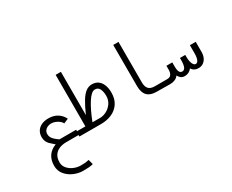

<svg xmlns="http://www.w3.org/2000/svg" viewBox="-148 -1310 2696 2230"><g transform="rotate(-30 1200.0 -195.0)"><path d="M434 367Q375.5 367 314.5 341.2Q253.5 315.5 212.5 266Q171.5 216.5 171.5 149Q171.5 -5 312 -60Q305 -66.5 292 -76.5Q264 -100.5 248.5 -116.5Q233 -132.5 222.5 -156.2Q212 -180 212 -212.5Q212 -257.5 233.2 -291.8Q254.5 -326 294.2 -344.8Q334 -363.5 387 -363.5Q456.5 -363.5 506 -333Q555.5 -302.5 583 -247L520 -220Q514.5 -236 494.2 -253.8Q474 -271.5 445.2 -283.8Q416.5 -296 387 -296Q360.5 -296 337.5 -286Q314.5 -276 300.5 -256.5Q286.5 -237 286.5 -209.5Q286.5 -185.5 297.2 -165.5Q308 -145.5 327.5 -127.8Q347 -110 378.5 -87.5H602.5V-20H432.5Q378 -20 336 -2.5Q294 15 269.8 52Q245.5 89 245.5 145Q245.5 188.5 274 223.8Q302.5 259 348.5 279.2Q394.5 299.5 445.5 299.5Q485.5 299.5 503.8 297.2Q522 295 553 289L570 355Q536 363 511 365Q486 367 434 367Z M596 -67.5H715V-758.5H785.5V-178Q830 -278 865.5 -336.5Q901 -395 938.8 -424.2Q976.5 -453.5 1023 -453.5Q1070 -453.5 1103.8 -430Q1137.5 -406.5 1155.5 -362Q1173.5 -317.5 1173.5 -256.5Q1173.5 -170.5 1134 -112.8Q1094.5 -55 1029.8 -27.5Q965 0 888 0H596ZM1102.5 -254.5Q1102.5 -309.5 1084.5 -346.8Q1066.5 -384 1023 -384Q977.5 -384 921.8 -298Q866 -212 810 -67.5H916.5Q954.5 -67.5 998.2 -89.8Q1042 -112 1072.2 -154.5Q1102.5 -197 1102.5 -254.5Z M1468.5 -172 1468 -725H1538.5V-180Q1538.5 -126.5 1563.2 -97Q1588 -67.5 1648 -67.5H1801.5V0L1630.5 -2Q1549.5 -2 1509 -44.2Q1468.5 -86.5 1468.5 -172Z M1926 -50.5Q1908.5 -25 1879.5 -12.5Q1850.5 0 1815 0H1798.5V-67.5H1813Q1850.5 -67.5 1866.2 -91.5Q1882 -115.5 1882 -154.5V-206.5H1960.5V-155.5Q1960.5 -102.5 1972.8 -79.5Q1985 -56.5 2010 -56.5Q2063.5 -56.5 2063.5 -178V-206.5H2134.5V-178Q2134.5 -143 2141.2 -114.8Q2148 -86.5 2160.2 -70.2Q2172.5 -54 2188.5 -54Q2211.5 -54 2224.5 -84Q2237.5 -114 2237.5 -170.5V-277.5H2316V-144Q2316 -96.5 2299.2 -63Q2282.5 -29.5 2255 -12.5Q2227.5 4.5 2195 4.5Q2163 4.5 2139.8 -8.2Q2116.5 -21 2104 -43.5Q2087 -21 2063 -8.2Q2039 4.5 2010.5 4.5Q1979.5 4.5 1959.8 -9.8Q1940 -24 1926 -50.5Z"/></g></svg>

Font: JuliaMono Light
Style: Italic
Weight: 300
Italic angle: -9°
Monospace: yes
Designer: cormullion
Foundry: corm
Version: Version 0.054; ttfautohint (v1.8.4)